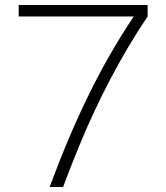

<svg xmlns="http://www.w3.org/2000/svg" viewBox="-20 -750 667 770"><path d="M179 0Q216 -100 254.5 -191Q293 -282 334 -366Q375 -450 420 -528.5Q465 -607 515 -682V-684H55V-730H572V-684Q531 -623 494.5 -561.5Q458 -500 424 -435.5Q390 -371 357.5 -301.5Q325 -232 294.5 -157.5Q264 -83 233 0Z"/></svg>

Font: M PLUS 2 Light
Style: Regular
Weight: 300
Designer: Coji Morishita
Foundry: UNDERFOREST DESIGN
Version: Version 1.001